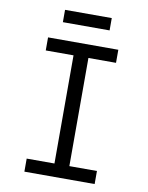

<svg xmlns="http://www.w3.org/2000/svg" viewBox="-96 -959 792 1028"><g transform="rotate(10 300.0 -445.5)"><path d="M491 0H109V-71H260V-659H109V-730H491V-659H341V-71H491ZM427 -824H173V-891H427Z"/></g></svg>

Font: JetBrains Mono Semi Light
Style: Regular
Weight: 350
Monospace: yes
Designer: Philipp Nurullin, Konstantin Bulenkov
Foundry: JetBrains
Version: 2.002